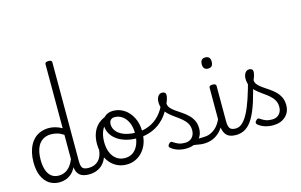

<svg xmlns="http://www.w3.org/2000/svg" viewBox="-130 -1496 2916 1863"><g transform="rotate(-15 1327.5 -564.5)"><path d="M261 17Q205 17 161 -11.5Q117 -40 92 -96.5Q67 -153 67 -236Q67 -287 77 -330.5Q87 -374 106 -409Q125 -444 152.5 -468.5Q180 -493 216.5 -506Q253 -519 297 -519Q328 -519 361.5 -509.5Q395 -500 426 -482V-1126Q426 -1137 435 -1142.5Q444 -1148 462 -1148Q479 -1148 487 -1142.5Q495 -1137 495 -1126V-132Q495 -82 511 -63.5Q527 -45 573 -45Q583 -45 588 -35.5Q593 -26 592 -14Q591 -2 583.5 7.5Q576 17 560 17Q530 17 507 11Q484 5 468 -8Q452 -21 442.5 -40Q433 -59 430 -85V-90Q407 -46 378 -23Q349 0 319 8.5Q289 17 261 17ZM273 -48Q303 -48 331 -60Q359 -72 383.5 -99.5Q408 -127 426 -173V-416Q393 -438 362 -446.5Q331 -455 299 -455Q270 -455 245 -446Q220 -437 200.5 -420Q181 -403 167.5 -377Q154 -351 147 -317Q140 -283 140 -240Q140 -182 154.5 -138.5Q169 -95 198.5 -71.5Q228 -48 273 -48Z M559 17Q547 17 541 7.5Q535 -2 536 -14Q537 -26 546 -35.5Q555 -45 572 -45Q603 -45 628 -55Q653 -65 671 -83.5Q689 -102 699.5 -128Q710 -154 713 -186Q714 -199 725 -203.5Q736 -208 746.5 -203.5Q757 -199 756 -186Q753 -137 737.5 -99.5Q722 -62 696 -36Q670 -10 635.5 3.5Q601 17 559 17Z M937 19Q869 19 817.5 -15.5Q766 -50 737 -110.5Q708 -171 708 -250Q708 -305 724 -351Q740 -397 771.5 -430Q803 -463 849 -481.5Q895 -500 955 -500Q966 -500 969 -490.5Q972 -481 968 -472Q964 -463 954 -463Q922 -463 895 -453Q868 -443 847 -424.5Q826 -406 811 -380.5Q796 -355 788 -321.5Q780 -288 780 -250Q780 -189 799 -143Q818 -97 853.5 -71.5Q889 -46 937 -46Q973 -46 1001.5 -60.5Q1030 -75 1050 -102Q1070 -129 1081 -166.5Q1092 -204 1092 -250Q1092 -315 1071.5 -361Q1051 -407 1016.5 -431.5Q982 -456 941 -456Q925 -456 917.5 -465.5Q910 -475 910 -487.5Q910 -500 917.5 -509.5Q925 -519 941 -519Q1002 -519 1052.5 -485.5Q1103 -452 1133.5 -391.5Q1164 -331 1164 -250Q1164 -203 1153.5 -161.5Q1143 -120 1122.5 -87Q1102 -54 1074 -30.5Q1046 -7 1011.5 6Q977 19 937 19Z M1103 -201Q1041 -201 988.5 -216Q936 -231 898.5 -258.5Q861 -286 840 -323.5Q819 -361 819 -407Q819 -431 828 -451.5Q837 -472 853 -487Q869 -502 891 -510.5Q913 -519 939 -519Q955 -519 963 -509.5Q971 -500 971 -487.5Q971 -475 963 -465.5Q955 -456 940 -456Q914 -456 899.5 -440.5Q885 -425 885 -398Q885 -367 901 -341Q917 -315 946.5 -296Q976 -277 1017 -267Q1058 -257 1106 -257Q1179 -257 1239.5 -283Q1300 -309 1345 -359.5Q1390 -410 1416 -480Q1421 -494 1433 -491.5Q1445 -489 1454.5 -478.5Q1464 -468 1459 -456Q1429 -375 1377.5 -318Q1326 -261 1256.5 -231Q1187 -201 1103 -201Z M1710 17Q1682 17 1656.5 11.5Q1631 6 1607 3.5Q1583 1 1556 12L1577 -14Q1613 -30 1637.5 -36.5Q1662 -43 1682 -44Q1702 -45 1723 -45Q1732 -45 1735 -35.5Q1738 -26 1735.5 -14Q1733 -2 1726 7.5Q1719 17 1710 17ZM1532 19Q1488 19 1448.5 6Q1409 -7 1381 -32Q1374 -39 1374 -49Q1374 -59 1386 -70Q1395 -80 1403 -82Q1411 -84 1421 -77Q1448 -58 1474 -48Q1500 -38 1537 -38Q1582 -38 1608.5 -66Q1635 -94 1635 -139Q1635 -179 1617.5 -208Q1600 -237 1572 -260.5Q1544 -284 1512 -306Q1480 -328 1452 -353Q1424 -378 1406.5 -410.5Q1389 -443 1389 -487Q1389 -519 1404 -542.5Q1419 -566 1447 -566Q1464 -566 1473.5 -557.5Q1483 -549 1483 -533Q1483 -519 1477.5 -498.5Q1472 -478 1461 -453Q1462 -427 1479.5 -406.5Q1497 -386 1525 -366.5Q1553 -347 1584 -326.5Q1615 -306 1642.5 -280Q1670 -254 1687.5 -219.5Q1705 -185 1705 -138Q1705 -68 1657.5 -24.5Q1610 19 1532 19Z M1710 17Q1698 17 1692 7.5Q1686 -2 1687 -14Q1688 -26 1697 -35.5Q1706 -45 1723 -45Q1758 -45 1787 -56Q1816 -67 1840 -87Q1864 -107 1881.5 -133.5Q1899 -160 1910 -189Q1915 -202 1925 -201Q1935 -200 1942.5 -191Q1950 -182 1947 -172Q1934 -131 1912 -96.5Q1890 -62 1860.5 -36.5Q1831 -11 1793.5 3Q1756 17 1710 17Z M2036 17Q2000 17 1974.5 7Q1949 -3 1934 -23Q1919 -43 1912 -72Q1905 -101 1905 -139V-493Q1905 -504 1913.5 -509.5Q1922 -515 1939 -515Q1957 -515 1966 -509.5Q1975 -504 1975 -493V-139Q1975 -88 1990 -66.5Q2005 -45 2049 -45Q2060 -45 2066 -35.5Q2072 -26 2071 -14Q2070 -2 2061.5 7.5Q2053 17 2036 17ZM1940 -676Q1915 -676 1902.5 -690Q1890 -704 1890 -732Q1890 -760 1902.5 -774Q1915 -788 1940 -788Q1965 -788 1977.5 -774Q1990 -760 1990 -732Q1990 -704 1977.5 -690Q1965 -676 1940 -676Z M2036 17Q2021 17 2015 7.5Q2009 -2 2011.5 -14Q2014 -26 2023.5 -35.5Q2033 -45 2049 -45Q2084 -45 2115.5 -73Q2147 -101 2175.5 -155.5Q2204 -210 2231.5 -291.5Q2259 -373 2287 -480Q2291 -492 2303 -493.5Q2315 -495 2325 -488.5Q2335 -482 2332 -468Q2304 -340 2274.5 -248.5Q2245 -157 2211 -98Q2177 -39 2134 -11Q2091 17 2036 17Z M2407 19Q2363 19 2323.5 6Q2284 -7 2256 -32Q2249 -39 2249 -49Q2249 -59 2261 -70Q2270 -80 2278 -82Q2286 -84 2296 -77Q2323 -58 2349 -48Q2375 -38 2412 -38Q2457 -38 2483.5 -66Q2510 -94 2510 -139Q2510 -179 2492.5 -208Q2475 -237 2447 -260.5Q2419 -284 2387 -306Q2355 -328 2327 -353Q2299 -378 2281.5 -410.5Q2264 -443 2264 -487Q2264 -519 2279 -542.5Q2294 -566 2322 -566Q2339 -566 2348.5 -557.5Q2358 -549 2358 -533Q2358 -519 2352.5 -498.5Q2347 -478 2336 -453Q2337 -427 2354.5 -406.5Q2372 -386 2400 -366.5Q2428 -347 2459 -326.5Q2490 -306 2517.5 -280Q2545 -254 2562.5 -219.5Q2580 -185 2580 -138Q2580 -68 2532.5 -24.5Q2485 19 2407 19Z"/></g></svg>

Font: Playwrite CL Light
Style: Regular
Weight: 300
Designer: Veronika Burian, José Scaglione
Foundry: TypeTogether
Version: Version 1.002